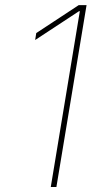

<svg xmlns="http://www.w3.org/2000/svg" viewBox="-20 -748 401 768"><path d="M326.2 -727.5 205.6 0H183.1L299.3 -703.1H295.9L120.6 -587.9L125 -615.7L294.9 -727.5Z"/></svg>

Font: Inter 16pt Thin
Style: Italic
Weight: 250
Italic angle: -9.3988°
Version: Version 4.001;git-66647c0bb